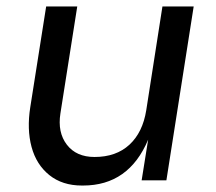

<svg xmlns="http://www.w3.org/2000/svg" viewBox="-20 -555 666 591"><path d="M235.8 16.1H231.9Q171.9 16.1 131.8 -16.1Q91.8 -48.3 77.1 -102.8Q62.5 -157.2 73.2 -225.1L122.1 -535.2H217.8L166 -206.1Q156.7 -147.5 185.8 -109.6Q214.8 -71.8 271 -71.8Q337.4 -71.8 378.4 -109.6Q419.4 -147.5 430.2 -215.8L480 -535.2H576.2L492.2 0H416L436 -125Q376.5 16.1 235.8 16.1Z"/></svg>

Font: Sora Italic
Style: Regular
Weight: 400
Designer: Jonathan Barnbrook, Julián Moncada
Foundry: Barnbrook Fonts
Version: Version 2.000